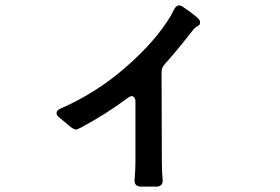

<svg xmlns="http://www.w3.org/2000/svg" viewBox="-20 -665 1040 713"><path d="M723 -582Q723 -576 720.5 -573Q718 -570 709 -565Q703 -562 694 -550Q633 -472 592 -427Q586 -420 583 -413.5Q580 -407 580 -398L581 -69Q581 -27 584 2Q586 26 563 28H529H501Q477 26 480 1Q483 -35 483 -70V-130V-287Q483 -297 479 -302.5Q475 -308 469 -308Q464 -308 454 -301Q372 -240 282 -192Q267 -184 262 -184Q256 -184 248 -189.5Q240 -195 230 -204Q209 -222 201 -228Q190 -236 190 -245Q190 -255 203 -261Q335 -318 446 -414.5Q557 -511 614 -606L626 -629Q634 -645 645 -645Q652 -645 657 -641Q686 -622 710 -602Q718 -595 720.5 -591Q723 -587 723 -582Z"/></svg>

Font: Shippori Gochic B2 Bold
Style: Regular
Weight: 700
Designer: FONTDASU
Foundry: FONTDASU / Google Inc. / but / Adobe
Version: Version 1.130